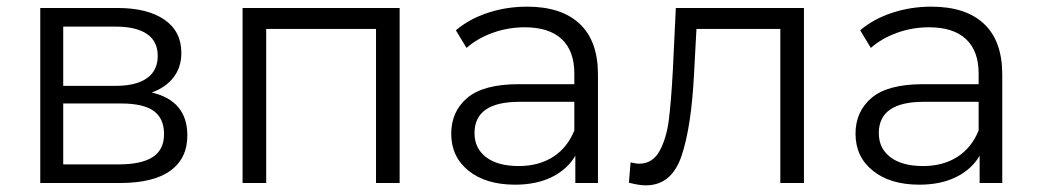

<svg xmlns="http://www.w3.org/2000/svg" viewBox="-20 -550 3120 577"><path d="M543 -143Q543 -74 492 -37Q441 0 340 0H101V-526H333Q423 -526 474 -491Q525 -456 525 -391Q525 -348 501.5 -317.5Q478 -287 436 -272Q543 -247 543 -143ZM170 -292H328Q389 -292 421.5 -315Q454 -338 454 -382Q454 -426 421.5 -448Q389 -470 328 -470H170ZM344 -239H170V-56H337Q405 -56 439 -78Q473 -100 473 -147Q473 -194 442 -216.5Q411 -239 344 -239Z M1181 -526V0H1110V-463H780V0H709V-526Z M1777 -326V0H1709V-82Q1685 -41 1638.5 -18Q1592 5 1528 5Q1440 5 1388 -37Q1336 -79 1336 -148Q1336 -215 1384.5 -256Q1433 -297 1539 -297H1706V-329Q1706 -397 1668 -432.5Q1630 -468 1557 -468Q1507 -468 1461 -451.5Q1415 -435 1382 -406L1350 -459Q1390 -493 1446 -511.5Q1502 -530 1564 -530Q1667 -530 1722 -478.5Q1777 -427 1777 -326ZM1706 -158V-244H1541Q1406 -244 1406 -150Q1406 -104 1441 -77.5Q1476 -51 1539 -51Q1599 -51 1642 -78.5Q1685 -106 1706 -158Z M2396 -526V0H2325V-463H2073L2066 -333Q2058 -169 2028 -81Q1998 7 1921 7Q1900 7 1870 -1L1875 -62Q1893 -58 1900 -58Q1941 -58 1962 -96Q1983 -134 1990 -190Q1997 -246 2002 -338L2011 -526Z M2992 -326V0H2924V-82Q2900 -41 2853.5 -18Q2807 5 2743 5Q2655 5 2603 -37Q2551 -79 2551 -148Q2551 -215 2599.5 -256Q2648 -297 2754 -297H2921V-329Q2921 -397 2883 -432.5Q2845 -468 2772 -468Q2722 -468 2676 -451.5Q2630 -435 2597 -406L2565 -459Q2605 -493 2661 -511.5Q2717 -530 2779 -530Q2882 -530 2937 -478.5Q2992 -427 2992 -326ZM2921 -158V-244H2756Q2621 -244 2621 -150Q2621 -104 2656 -77.5Q2691 -51 2754 -51Q2814 -51 2857 -78.5Q2900 -106 2921 -158Z"/></svg>

Font: APTA Sans Regular
Style: Regular
Weight: 400
Version: Version 7.200